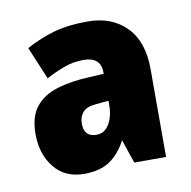

<svg xmlns="http://www.w3.org/2000/svg" viewBox="-52 -774 467 470"><g transform="rotate(-10 181.5 -539.0)"><path d="M194 -722Q254 -722 290 -685.5Q326 -649 326 -581V-362H247L227 -421Q211 -390 186.5 -373Q162 -356 122 -356Q74 -356 47.5 -389.5Q21 -423 21 -472Q21 -516 40.5 -540Q60 -564 94.5 -574.5Q129 -585 175 -587L211 -589V-592Q211 -631 168 -631Q143 -631 121 -623Q99 -615 74 -602L40 -683Q75 -702 110.5 -712Q146 -722 194 -722ZM179 -519Q156 -517 146.5 -506Q137 -495 137 -478Q137 -445 168 -445Q188 -445 199.5 -464Q211 -483 211 -511V-522Z"/></g></svg>

Font: Noto Sans Lao Condensed Black
Style: Regular
Weight: 900
Width: 3
Designer: Monotype Design Team
Foundry: Monotype Imaging Inc.
Version: Version 2.003; ttfautohint (v1.8.4.7-5d5b)